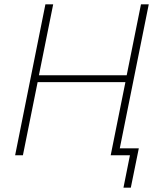

<svg xmlns="http://www.w3.org/2000/svg" viewBox="-20 -718 748 888"><path d="M581 0H492L560 -338H154L86 0H50L190 -698H226L160 -370H566L632 -698H668L534 -32H622L585 150H551Z"/></svg>

Font: IBM Plex Sans ExtLt
Style: Italic
Weight: 200
Italic angle: -11°
Designer: Mike Abbink, Paul van der Laan, Pieter van Rosmalen
Foundry: Bold Monday
Version: Version 3.005